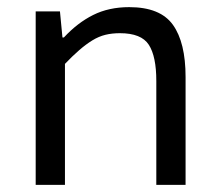

<svg xmlns="http://www.w3.org/2000/svg" viewBox="-20 -518 590 538"><path d="M80 0V-486H148L155 -413H159Q197 -454 241 -476Q285 -498 342 -498Q429 -498 464.5 -448.5Q500 -399 500 -302V0H418V-291Q418 -360 397 -392.5Q376 -425 316 -425Q294 -425 275.5 -420.5Q257 -416 239 -405Q221 -394 202 -377.5Q183 -361 162 -339V0Z"/></svg>

Font: Codetta
Style: Regular
Weight: 400
Italic angle: -11°
Designer: Ulrich Proeller
Foundry: PROSA GmbH
Version: Version 2.00;September 29, 2018;FontCreator 11.5.0.2427 64-b